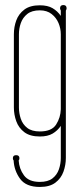

<svg xmlns="http://www.w3.org/2000/svg" viewBox="-20 -531 320 761"><path d="M241 95Q241 123 231.5 149.5Q222 176 199.5 193Q177 210 138 210Q83 210 59.5 177.5Q36 145 34 105Q31 102 31 96Q31 84 44 84Q57 84 57 96Q57 102 54 105Q56 138 75 164Q94 190 138 190Q170 190 188 176Q206 162 213.5 140Q221 118 221 95V-32Q208 -13 188.5 -1.5Q169 10 138 10Q99 10 76.5 -7Q54 -24 44.5 -50.5Q35 -77 35 -105V-395Q35 -424 44.5 -450Q54 -476 76.5 -493Q99 -510 138 -510Q169 -510 188.5 -498.5Q208 -487 221 -468V-489Q218 -495 218 -498Q218 -511 231 -511Q244 -511 244 -498Q244 -494 241 -489ZM55 -105Q55 -82 62.5 -60Q70 -38 88 -24Q106 -10 138 -10Q185 -10 202.5 -37.5Q220 -65 221 -98V-395Q221 -418 212 -439.5Q203 -461 184.5 -475.5Q166 -490 138 -490Q106 -490 88 -475.5Q70 -461 62.5 -439.5Q55 -418 55 -395Z"/></svg>

Font: Wire One
Style: Regular
Weight: 400
Designer: Alexei Vanyashin, Gayaneh Bagdasaryan
Foundry: Cyreal
Version: Version 1.102; ttfautohint (v1.8.3)